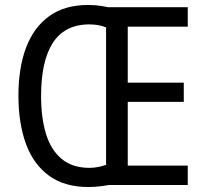

<svg xmlns="http://www.w3.org/2000/svg" viewBox="-20 -743 825 771"><path d="M333 -723Q348 -723 361.5 -722Q375 -721 388 -719Q401 -717 414 -714H734V-636H493V-411H718V-334H493V-78H734V0H417Q405 2 391.5 4Q378 6 364 7Q350 8 335 8Q240 8 177.5 -37Q115 -82 84.5 -164.5Q54 -247 54 -359Q54 -471 85 -552.5Q116 -634 178 -678.5Q240 -723 333 -723ZM339 -645Q287 -645 250 -625Q213 -605 190 -567.5Q167 -530 156 -477.5Q145 -425 145 -358Q145 -269 165 -204.5Q185 -140 228 -104.5Q271 -69 339 -69Q357 -69 374.5 -72.5Q392 -76 406 -81V-633Q392 -639 374.5 -642Q357 -645 339 -645Z"/></svg>

Font: Noto Sans Display SemiCondensed
Style: Regular
Weight: 400
Width: 4
Version: Version 2.003